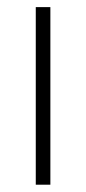

<svg xmlns="http://www.w3.org/2000/svg" viewBox="-20 -506 236 526"><path d="M118 0H78V-486.5H118Z"/></svg>

Font: Anek Devanagari ExtraLight
Style: Regular
Weight: 250
Designer: Kailash Malviya (Devanagari) & Yesha Goshar (Latin)
Foundry: Ek Type
Version: Version 1.003